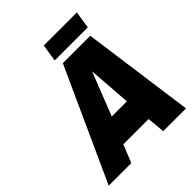

<svg xmlns="http://www.w3.org/2000/svg" viewBox="-244 -1051 1198 1198"><g transform="rotate(-45 354.5 -452.5)"><path d="M353 -743H595L697 0H496L485 -118H262L214 0H15ZM467 -292 446 -578 334 -292ZM347 -905H639L621 -791H329Z"/></g></svg>

Font: Exo Black
Style: Italic
Weight: 900
Italic angle: -9°
Designer: Natanael Gama
Foundry: Natanael Gama
Version: Version 1.500; ttfautohint (v1.6)